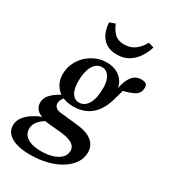

<svg xmlns="http://www.w3.org/2000/svg" viewBox="-275 -847 1056 1194"><g transform="rotate(30 253.0 -249.5)"><path d="M139 237Q83 237 42 225Q1 213 -21.5 189Q-44 165 -44 131Q-44 98 -22.5 70Q-1 42 36 20Q73 -2 118 -15L135 -4Q96 20 75 44Q54 68 54 100Q54 139 89 161.5Q124 184 186 184Q234 184 270 172.5Q306 161 326 140Q346 119 346 91Q346 73 336 59Q326 45 303 35.5Q280 26 239 21L134 11Q126 10 118 8.5Q110 7 101 6L102 -1Q65 -9 48.5 -29.5Q32 -50 32 -75Q32 -113 62.5 -141.5Q93 -170 146 -197V-209L168 -192Q140 -166 133.5 -152.5Q127 -139 127 -125Q127 -112 137.5 -99.5Q148 -87 178 -84L296 -71Q350 -66 382.5 -50Q415 -34 430 -10Q445 14 445 45Q445 87 421.5 122Q398 157 356 183Q314 209 258.5 223Q203 237 139 237ZM221 -157Q171 -157 136.5 -175.5Q102 -194 83.5 -226Q65 -258 65 -298Q65 -339 80.5 -375Q96 -411 124 -438.5Q152 -466 188.5 -482.5Q225 -499 268 -499Q310 -499 340.5 -483.5Q371 -468 388.5 -441Q406 -414 407 -380H403Q412 -431 427 -460.5Q442 -490 461.5 -502.5Q481 -515 505 -515Q517 -515 526 -513Q535 -511 541 -507Q545 -503 547.5 -496Q550 -489 550 -481Q550 -442 520 -424Q490 -406 427 -392L450 -426Q446 -412 442 -398Q438 -384 434 -370Q430 -356 425 -339Q415 -297 397.5 -263Q380 -229 355 -205.5Q330 -182 297 -169.5Q264 -157 221 -157ZM241 -196Q259 -196 274.5 -205Q290 -214 302 -233Q314 -252 320.5 -281.5Q327 -311 327 -351Q327 -402 307.5 -430.5Q288 -459 258 -459Q237 -459 220.5 -448Q204 -437 193 -417Q182 -397 176.5 -370Q171 -343 171 -309Q171 -277 178.5 -251Q186 -225 201.5 -210.5Q217 -196 241 -196ZM295 -572Q246 -572 215.5 -593Q185 -614 170.5 -648Q156 -682 154 -722L194 -736Q208 -699 233 -674Q258 -649 302 -649Q348 -649 379.5 -673Q411 -697 432 -736L471 -724Q461 -689 439 -654Q417 -619 381.5 -595.5Q346 -572 295 -572Z"/></g></svg>

Font: Source Serif 4 18pt SemiBold
Style: Italic
Weight: 600
Italic angle: -12°
Designer: Frank Grießhammer
Foundry: Adobe Systems Incorporated
Version: Version 4.004;hotconv 1.0.116;makeotfexe 2.5.65601